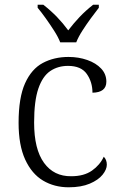

<svg xmlns="http://www.w3.org/2000/svg" viewBox="-20 -786 512 816"><path d="M272 10Q211 10 163 -18.5Q115 -47 87 -108Q59 -169 59 -264Q59 -371 86.5 -432Q114 -493 162 -518.5Q210 -544 271 -544Q314 -544 351 -531Q388 -518 410 -494.5Q432 -471 432 -439Q432 -393 373 -392Q373 -437 349 -471.5Q325 -506 269 -506Q226 -506 193.5 -484Q161 -462 143 -409.5Q125 -357 125 -265Q125 -152 167 -94Q209 -36 283 -37Q337 -37 371 -61Q405 -85 421 -120Q434 -107 434 -86Q434 -66 416 -43.5Q398 -21 361.5 -5.5Q325 10 272 10ZM236 -606Q227 -629 210 -655.5Q193 -682 174.5 -708Q156 -734 140 -753V-766H164Q197 -740 222.5 -713.5Q248 -687 270 -657Q293 -687 318 -713.5Q343 -740 376 -766H400V-753Q385 -734 366 -708Q347 -682 330 -655.5Q313 -629 304 -606Z"/></svg>

Font: Noto Serif Sinhala Light
Style: Regular
Weight: 300
Designer: Jelle Bosma - Monotype Design Team
Foundry: Monotype Imaging Inc.
Version: Version 2.007; ttfautohint (v1.8.4.7-5d5b)